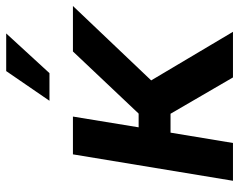

<svg xmlns="http://www.w3.org/2000/svg" viewBox="-98 -692 790 635"><g transform="rotate(-90 297.5 -375.0)"><path d="M16.6 0 104 -529.3H229L193.4 -312H238.8L444.3 -529.3H594.7L348.6 -270.5L509.3 0H358.4L238.3 -206.5H175.8L141.6 0ZM281.2 -606.9 379.4 -750H503.9L372.6 -606.9Z"/></g></svg>

Font: Inter 24pt SemiBold
Style: Italic
Weight: 600
Italic angle: -9.3988°
Designer: Rasmus Andersson
Foundry: rsms
Version: Version 4.001;git-66647c0bb